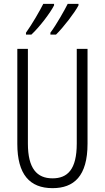

<svg xmlns="http://www.w3.org/2000/svg" viewBox="-20 -1019 544 998"><path d="M388 -991V-999H332C316 -967 274 -892 242 -849V-839H271C309 -876 369 -954 388 -991ZM261 -991V-999H205C188 -965 148 -895 115 -849V-839H143C186 -879 242 -953 261 -991ZM435 -272V-765H379V-273C379 -138 331 -92 253 -92C172 -92 125 -143 125 -273V-765H70V-271C70 -113 134 -41 253 -41C364 -41 435 -103 435 -272Z"/></svg>

Font: Noto Sans Tamil UI ExtraCondensed Light
Style: Regular
Weight: 300
Width: 2
Designer: Jelle Bosma - Monotype Design Team
Foundry: Monotype Imaging Inc.
Version: Version 2.004